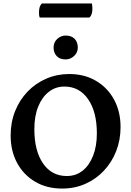

<svg xmlns="http://www.w3.org/2000/svg" viewBox="-20 -1086 764 1118"><path d="M342 12Q252 12 184.5 -28Q117 -68 79.5 -137.5Q42 -207 42 -297Q42 -374 68 -439Q94 -504 140.5 -552.5Q187 -601 249.5 -628Q312 -655 383 -655Q472 -655 539.5 -615Q607 -575 644.5 -505.5Q682 -436 682 -346Q682 -271 656.5 -206Q631 -141 585 -92Q539 -43 477 -15.5Q415 12 342 12ZM369 -61Q422 -61 461 -92Q500 -123 522 -179Q544 -235 544 -309Q544 -435 493 -508.5Q442 -582 355 -582Q304 -582 264.5 -551.5Q225 -521 202.5 -465.5Q180 -410 180 -334Q180 -208 230.5 -134.5Q281 -61 369 -61ZM362 -740Q328 -740 310 -759.5Q292 -779 292 -809Q292 -840 313.5 -859.5Q335 -879 362 -879Q396 -879 414.5 -860Q433 -841 433 -809Q433 -780 411.5 -760Q390 -740 362 -740ZM501 -984H211Q207 -993 207 -1013Q207 -1051 224 -1066H515Q516 -1061 517 -1053Q518 -1045 518 -1036Q518 -999 501 -984Z"/></svg>

Font: Petrona
Style: Bold
Weight: 700
Designer: Ringo R. Seeber
Foundry: Ringo R. Seeber
Version: Version 2.001; ttfautohint (v1.8.3)